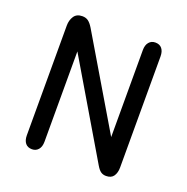

<svg xmlns="http://www.w3.org/2000/svg" viewBox="-113 -711 807 827"><g transform="rotate(20 290.5 -298.0)"><path d="M422 -157 177 -570Q166 -588 155 -596Q144 -604 128 -604Q102 -604 90 -586Q78 -568 78 -543V-40Q78 -17 88.5 -4Q99 9 119 9Q137 9 148 -4Q159 -17 159 -40V-454L414 -23Q424 -6 434 1Q444 8 458 8Q482 8 492.5 -7.5Q503 -23 503 -47V-556Q503 -579 492.5 -592Q482 -605 462 -605Q444 -605 433 -592Q422 -579 422 -556Z"/></g></svg>

Font: Beiruti Medium
Style: Regular
Weight: 500
Designer: Arlette Boutros
Foundry: Boutros
Version: Version 1.41